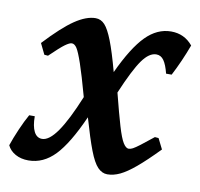

<svg xmlns="http://www.w3.org/2000/svg" viewBox="-83 -535 637 611"><g transform="rotate(10 235.5 -229.5)"><path d="M423 -471Q466 -471 493 -438Q483 -411 471.5 -385Q460 -359 448 -336H430Q423 -364 413.5 -377.5Q404 -391 389 -391Q366 -391 343.5 -359.5Q321 -328 288 -250Q305 -183 316 -146Q327 -109 336 -94.5Q345 -80 354 -80Q360 -80 367.5 -84Q375 -88 389.5 -99Q404 -110 430 -131L442 -130L459 -96Q419 -55 391 -31.5Q363 -8 342 2Q321 12 301 12Q284 12 270 -2.5Q256 -17 242 -53.5Q228 -90 209 -156Q169 -66 131.5 -27Q94 12 46 12Q22 12 4 2Q-14 -8 -22 -25Q-14 -49 -1 -79Q12 -109 24 -130H42Q42 -98 51 -80.5Q60 -63 77 -63Q100 -63 126.5 -101Q153 -139 185 -217Q166 -286 154 -321Q142 -356 134.5 -367.5Q127 -379 118 -379Q111 -379 97 -369Q83 -359 50 -327L38 -328L21 -363Q75 -421 112 -446Q149 -471 179 -471Q196 -471 208.5 -457.5Q221 -444 234.5 -409.5Q248 -375 265 -312Q304 -396 341 -433.5Q378 -471 423 -471Z"/></g></svg>

Font: Alegreya SemiBold
Style: Italic
Weight: 600
Italic angle: -7°
Designer: Juan Pablo del Peral
Foundry: Huerta Tipografica
Version: Version 2.009